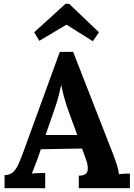

<svg xmlns="http://www.w3.org/2000/svg" viewBox="-20 -991 708 1011"><path d="M4 0V-69Q32 -69 49 -85Q66 -101 77.5 -127Q89 -153 100 -183L295 -718H365L578 -173Q584 -158 594 -127.5Q604 -97 606 -74Q623 -76 638.5 -76.5Q654 -77 664 -77V0H395V-66Q436 -66 441 -91.5Q446 -117 432 -154L412 -209L195 -205L179 -158Q174 -145 164.5 -119.5Q155 -94 147 -77Q163 -79 185.5 -79.5Q208 -80 218 -80V0ZM220 -280H387L341 -405Q328 -441 318 -477.5Q308 -514 303 -542H302Q298 -525 290 -491Q282 -457 265 -410ZM469 -774 330 -861 187 -776 160 -821 325 -971H344L501 -821Z"/></svg>

Font: Lora
Style: Bold
Weight: 700
Designer: Olga Karpushina, Alexei Vanyashin (Cyrillic)
Foundry: Cyreal
Version: Version 3.006; ttfautohint (v1.8.4.7-5d5b);gftools[0.9.30]